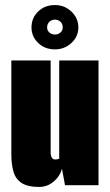

<svg xmlns="http://www.w3.org/2000/svg" viewBox="-20 -735 436 762"><path d="M135 7Q91 7 67 -8Q43 -23 34 -52Q25 -81 25 -124V-495H181V-130Q181 -121 183 -115Q185 -109 189 -105.5Q193 -102 198 -102Q201 -102 204 -102.5Q207 -103 210 -103.5Q213 -104 215 -105V-495H371V0H238L226 -65Q217 -34 192 -13.5Q167 7 135 7ZM198 -539Q158 -539 131.5 -564.5Q105 -590 105 -626Q105 -664 131.5 -689.5Q158 -715 198 -715Q236 -715 263.5 -689Q291 -663 291 -626Q291 -590 263.5 -564.5Q236 -539 198 -539ZM198 -598Q211 -598 220 -606Q229 -614 229 -626Q229 -640 220 -648.5Q211 -657 198 -657Q185 -657 176 -648.5Q167 -640 167 -626Q167 -614 176 -606Q185 -598 198 -598Z"/></svg>

Font: Alumni Sans Thin Black
Style: Regular
Weight: 900
Version: Version 1.018